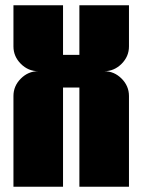

<svg xmlns="http://www.w3.org/2000/svg" viewBox="-20 -520 540 728"><path d="M469 188H281V-188H219V188H31V-156Q31 -194 59 -222Q87 -250 125 -250Q87 -250 59 -278Q31 -306 31 -344V-500H219V-312H281V-500H469V-344Q469 -306 441 -278Q413 -250 375 -250Q413 -250 441 -222Q469 -194 469 -156Z"/></svg>

Font: CostaRica
Style: Normal
Weight: 900
Version: Version 1.3